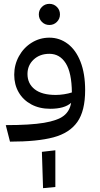

<svg xmlns="http://www.w3.org/2000/svg" viewBox="-20 -737 518 999"><path d="M182 -662Q182 -685 198 -701Q214 -717 237 -717Q260 -717 276 -701Q292 -685 292 -662Q292 -639 276 -623Q260 -607 237 -607Q214 -607 198 -623Q182 -639 182 -662ZM423 -268Q423 -160 382.5 -102.5Q342 -45 258.5 -22.5Q175 0 32 0L10 -86Q138 -86 209 -98Q280 -110 311.5 -134.5Q343 -159 350 -202Q316 -171 241 -171Q185 -171 142.5 -194Q100 -217 77 -257Q54 -297 54 -348Q54 -400 78.5 -444.5Q103 -489 145 -515Q187 -541 237 -541Q290 -541 332.5 -509Q375 -477 399 -415.5Q423 -354 423 -268ZM270 -243Q290 -243 313 -246.5Q336 -250 354 -256Q353 -359 322 -408Q291 -457 237 -457Q187 -457 155 -427Q123 -397 123 -352Q123 -302 160.5 -272.5Q198 -243 270 -243ZM198 53 268 45V236L204 242Z"/></svg>

Font: FiraGO
Style: Regular
Weight: 400
Designer: bBox Type
Foundry: bBox Type GmbH
Version: Version 1.001;April 20, 2020;FontCreator 12.0.0.2555 64-bit